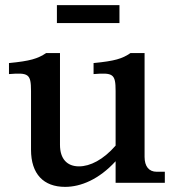

<svg xmlns="http://www.w3.org/2000/svg" viewBox="-20 -713 688 749"><path d="M214 -148V-506H160C127 -484 98 -475 15 -467V-424C91 -430 101 -425 101 -358V-129C101 -34 150 16 234 16C295 16 366 -13 431 -84V0H623V-43H591C561 -43 544 -64 544 -101V-506H489C457 -484 428 -475 345 -467V-424C421 -430 431 -425 431 -358V-145C383 -90 332 -64 288 -64C242 -64 214 -93 214 -148ZM202 -623H446V-693H202Z"/></svg>

Font: LT Superior Serif Semibold
Style: Regular
Weight: 600
Designer: Daniel Lyons
Foundry: LyonsType
Version: Version 2.120;FEAKit 1.0